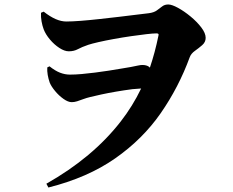

<svg xmlns="http://www.w3.org/2000/svg" viewBox="-20 -773 1040 857"><path d="M201 -477Q226 -457 248 -448.5Q270 -440 292 -440Q316 -440 344.5 -442.5Q373 -445 404 -449Q435 -453 464.5 -457.5Q494 -462 519.5 -466.5Q545 -471 564 -474Q584 -478 596 -480.5Q608 -483 615 -483Q634 -483 645 -475Q647 -473 649 -471Q672 -539 687 -613Q689 -619 687 -621.5Q685 -624 679 -624Q664 -624 633.5 -620.5Q603 -617 565 -611.5Q527 -606 488.5 -599Q450 -592 419.5 -585Q389 -578 374 -573Q345 -563 327.5 -553.5Q310 -544 287 -544Q268 -544 245 -559Q222 -574 203 -596.5Q184 -619 175 -642Q169 -658 165.5 -677.5Q162 -697 163 -716L175 -721Q203 -699 228 -688Q253 -677 276 -677Q301 -677 340 -680Q379 -683 424 -688Q469 -693 512 -698Q555 -703 590 -707.5Q625 -712 644 -714Q667 -717 680 -726.5Q693 -736 704 -744.5Q715 -753 731 -753Q747 -753 774.5 -738Q802 -723 830.5 -699.5Q859 -676 878.5 -650.5Q898 -625 898 -604Q898 -585 882.5 -571.5Q867 -558 850 -546Q833 -534 827 -518Q778 -384 697.5 -268Q617 -152 494 -66Q371 20 196 64L187 47Q394 -70 519 -231Q572 -299 610 -378Q591 -377 571 -375Q533 -370 498 -364Q463 -358 433 -351.5Q403 -345 383 -340Q366 -336 351.5 -330.5Q337 -325 324.5 -321Q312 -317 300 -317Q284 -317 263.5 -331.5Q243 -346 226 -366.5Q209 -387 202 -404Q196 -421 193 -438.5Q190 -456 191 -472Z"/></svg>

Font: Early Summer Mincho Heavy
Style: Regular
Weight: 900
Designer: GuiWonder
Version: Version 1.002